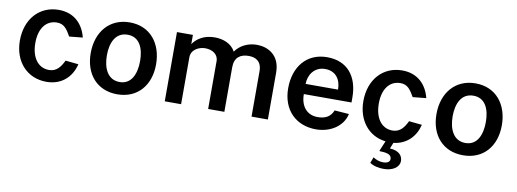

<svg xmlns="http://www.w3.org/2000/svg" viewBox="-59 -864 3800 1412"><g transform="rotate(10 1841.0 -158.5)"><path d="M287 -527C142 -527 43 -416 43 -256C43 -98 143 10 287 10C402 10 474 -62 497 -158L400 -168C378 -123 350 -79 291 -79C210 -79 158 -148 158 -258C158 -367 209 -433 290 -433C345 -433 367 -395 395 -347L495 -357C472 -451 405 -527 287 -527Z M816 10C968 10 1060 -100 1060 -256C1060 -413 969 -527 817 -527C668 -527 572 -416 572 -255C572 -99 664 10 816 10ZM818 -82C727 -82 692 -166 692 -260C692 -354 727 -435 817 -435C906 -435 940 -355 940 -260C940 -166 907 -82 818 -82Z M1170 0H1292V-350C1292 -409 1350 -436 1396 -436C1448 -436 1494 -409 1494 -357V0H1615V-333C1615 -407 1659 -436 1721 -436C1773 -436 1818 -413 1818 -338V0H1940V-350C1940 -483 1846 -527 1766 -527C1699 -527 1640 -497 1606 -448C1577 -503 1515 -527 1451 -527C1371 -527 1318 -491 1289 -448V-517H1170Z M2168 -230H2524V-267C2524 -423 2443 -527 2291 -527C2137 -527 2047 -412 2047 -253C2047 -90 2151 10 2300 10C2404 10 2499 -47 2520 -143L2412 -151C2393 -102 2354 -81 2297 -81C2214 -81 2168 -142 2168 -230ZM2168 -306C2168 -372 2210 -439 2291 -439C2371 -439 2410 -381 2410 -306Z M3062 -158 2965 -168C2943 -123 2915 -79 2856 -79C2775 -79 2723 -148 2723 -258C2723 -367 2774 -433 2855 -433C2910 -433 2932 -395 2960 -347L3060 -357C3037 -451 2970 -527 2852 -527C2707 -527 2608 -416 2608 -256C2608 -110 2694 -6 2820 8L2790 79C2787 86 2789 87 2797 87C2856 88 2879 102 2879 130C2879 151 2861 163 2828 163C2798 163 2774 152 2754 139L2737 183C2767 203 2803 210 2842 210C2904 210 2957 181 2957 130C2957 96 2933 57 2861 54L2879 9C2978 -2 3041 -70 3062 -158Z M3398 10C3550 10 3642 -100 3642 -256C3642 -413 3551 -527 3399 -527C3250 -527 3154 -416 3154 -255C3154 -99 3246 10 3398 10ZM3400 -82C3309 -82 3274 -166 3274 -260C3274 -354 3309 -435 3399 -435C3488 -435 3522 -355 3522 -260C3522 -166 3489 -82 3400 -82Z"/></g></svg>

Font: United Sans SemiBold
Style: Regular
Weight: 600
Designer: Pablo Impallari, Rodrigo Fuenzalida (Modified by Dan O. Williams)
Version: Version 1.000;PS 001.000;hotconv 1.0.88;makeotf.lib2.5.64775